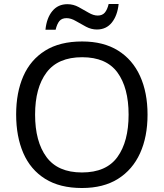

<svg xmlns="http://www.w3.org/2000/svg" viewBox="-20 -933 821 963"><path d="M720 -358Q720 -247 682.5 -164.5Q645 -82 572 -36Q499 10 391 10Q280 10 206.5 -36Q133 -82 97 -165Q61 -248 61 -359Q61 -469 97 -551Q133 -633 206.5 -679Q280 -725 392 -725Q499 -725 572 -679.5Q645 -634 682.5 -551.5Q720 -469 720 -358ZM156 -358Q156 -223 213 -145.5Q270 -68 391 -68Q513 -68 569 -145.5Q625 -223 625 -358Q625 -493 569 -569.5Q513 -646 392 -646Q271 -646 213.5 -569.5Q156 -493 156 -358ZM208 -784Q214 -843 242.5 -877.5Q271 -912 318 -912Q348 -912 374.5 -897.5Q401 -883 425 -869Q449 -855 470 -855Q493 -855 505.5 -869.5Q518 -884 525 -913H575Q569 -855 541 -820Q513 -785 466 -785Q438 -785 411.5 -799Q385 -813 360.5 -827.5Q336 -842 314 -842Q290 -842 278 -827.5Q266 -813 259 -784Z"/></svg>

Font: Noto Sans Ogham
Style: Regular
Weight: 400
Designer: Monotype Design Team
Foundry: Monotype Imaging Inc.
Version: Version 2.001; ttfautohint (v1.8.4.7-5d5b)